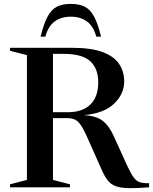

<svg xmlns="http://www.w3.org/2000/svg" viewBox="-20 -960 784 984"><path d="M31.5 -699.5V-715H349Q449 -715 507.5 -692.5Q566 -670 591.2 -631.2Q616.5 -592.5 616.5 -543Q616.5 -478 564.2 -428.2Q512 -378.5 409.5 -370Q474 -366.5 507 -340.2Q540 -314 564 -260L633 -108.5Q651.5 -68.5 665.8 -49.8Q680 -31 697.8 -25.8Q715.5 -20.5 744 -21V0Q680 5 639.5 4.2Q599 3.5 574 -5.5Q549 -14.5 533.2 -34Q517.5 -53.5 503 -86L422 -267.5Q405.5 -303.5 391.8 -322.2Q378 -341 362.5 -347.8Q347 -354.5 325.5 -354.5H251.5V-38L338.5 -15.5V0H31.5V-15.5L118 -38V-677.5ZM328.5 -385Q402 -385 442.8 -424Q483.5 -463 483.5 -538.5Q483.5 -608 442.8 -646Q402 -684 305 -684H251.5V-385ZM343 -874.5Q294 -874.5 260.5 -850.2Q227 -826 212.5 -772H188Q204 -838 223.5 -874.5Q243 -911 271.2 -925.5Q299.5 -940 343 -940Q386.5 -940 414.8 -925.5Q443 -911 462.5 -874.5Q482 -838 498 -772H473.5Q459 -826 425.5 -850.2Q392 -874.5 343 -874.5Z"/></svg>

Font: Newsreader Display Medium
Style: Regular
Weight: 500
Designer: Hugues Gentile
Foundry: Production Type
Version: Version 1.001